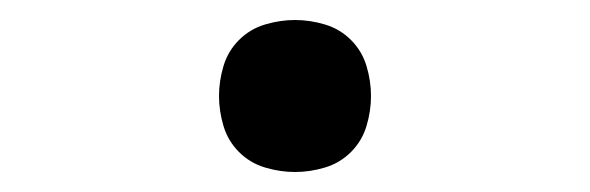

<svg xmlns="http://www.w3.org/2000/svg" viewBox="-20 -421 590 192"><path d="M275 -249Q260 -249 245 -253.5Q230 -258 219 -269Q208 -280 203.5 -295Q199 -310 199 -325Q199 -340 203.5 -355Q208 -370 219 -381Q230 -392 245 -396.5Q260 -401 275 -401Q290 -401 305 -396.5Q320 -392 331 -381Q342 -370 346.5 -355Q351 -340 351 -325Q351 -310 346.5 -295Q342 -280 331 -269Q320 -258 305 -253.5Q290 -249 275 -249Z"/></svg>

Font: Lode
Style: Regular
Weight: 400
Monospace: yes
Designer: Belleve Invis
Foundry: Belleve Invis
Version: Version 29.2.0; ttfautohint (v1.8.3)